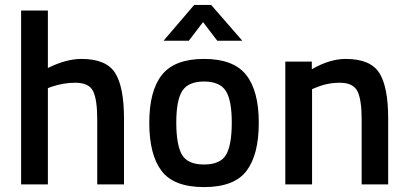

<svg xmlns="http://www.w3.org/2000/svg" viewBox="-20 -751 1662 782"><path d="M175 0H66V-708H175V-474Q249 -511 312 -511Q412 -511 448.5 -454.5Q485 -398 485 -268V0H376V-265Q376 -346 359 -380Q342 -414 287 -414Q239 -414 191 -398L175 -392Z M639.5 -446Q691 -511 811 -511Q931 -511 982.5 -446Q1034 -381 1034 -251Q1034 -121 984 -55Q934 11 811 11Q688 11 638 -55Q588 -121 588 -251Q588 -381 639.5 -446ZM721 -121Q744 -81 811 -81Q878 -81 901 -121Q924 -161 924 -252Q924 -343 899.5 -381Q875 -419 811 -419Q747 -419 722.5 -381Q698 -343 698 -252Q698 -161 721 -121ZM646 -585 771 -731H840L967 -585H865L807 -661L749 -585Z M1251 0H1142V-500H1250V-469Q1323 -511 1388 -511Q1488 -511 1524.5 -454.5Q1561 -398 1561 -268V0H1453V-265Q1453 -346 1435.5 -380Q1418 -414 1364 -414Q1313 -414 1266 -394L1251 -388Z"/></svg>

Font: TitilliumWebSemiBold
Style: Bold
Weight: 600
Version: Version 1.001;PS 57.000;hotconv 1.0.70;makeotf.lib2.5.55311